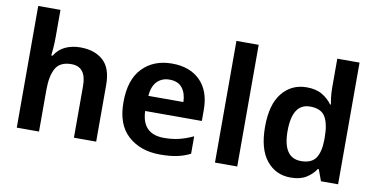

<svg xmlns="http://www.w3.org/2000/svg" viewBox="-74 -965 2312 1181"><g transform="rotate(10 1082.5 -375.0)"><path d="M218 -760H79V0H218V-260Q218 -348 245 -395.5Q272 -443 343 -443Q436 -443 436 -323V0H575V-355Q575 -459 522 -506.5Q469 -554 379 -554Q328 -554 286.5 -535Q245 -516 219 -474H211Q213 -489 215.5 -522.5Q218 -556 218 -594Z M952 -554Q838 -554 768 -482Q698 -410 698 -268Q698 -128 775.5 -59Q853 10 974 10Q1035 10 1079 1Q1123 -8 1163 -28V-137Q1118 -116 1075.5 -105.5Q1033 -95 981 -95Q844 -95 839 -238H1193V-307Q1193 -425 1128.5 -489.5Q1064 -554 952 -554ZM953 -454Q1008 -454 1034 -420Q1060 -386 1061 -333H842Q847 -394 877 -424Q907 -454 953 -454Z M1456 0H1317V-760H1456Z M1836 -101Q1723 -101 1723 -269Q1723 -441 1834 -441Q1904 -441 1929.5 -397Q1955 -353 1955 -270V-254Q1954 -178 1927.5 -139.5Q1901 -101 1836 -101ZM1790 10Q1850 10 1887.5 -13.5Q1925 -37 1947 -71H1953L1979 0H2086V-760H1947V-579Q1947 -549 1950.5 -519.5Q1954 -490 1957 -475H1952Q1929 -508 1890.5 -531Q1852 -554 1793 -554Q1699 -554 1640.5 -482.5Q1582 -411 1582 -271Q1582 -132 1639.5 -61Q1697 10 1790 10Z"/></g></svg>

Font: Noto Sans UI
Style: Bold
Weight: 700
Designer: Monotype Design Team
Foundry: Monotype Imaging Inc.
Version: Version 1.901